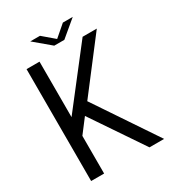

<svg xmlns="http://www.w3.org/2000/svg" viewBox="-204 -980 994 1096"><g transform="rotate(-30 293.0 -432.0)"><path d="M254.5 -373.5 256.5 -439.5 551.5 0H455L203 -373L247 -367.5L147 -236.5L156 -292V0H70.5V-737.5H156V-332L139 -350L440 -737.5H533.5ZM168 -864H232L320.5 -788.5H295.5L383 -864H448L341 -774.5H274.5Z"/></g></svg>

Font: Epilogue
Style: Regular
Weight: 400
Designer: Tyler Finck
Foundry: Etcetera Type Co
Version: Version 2.112